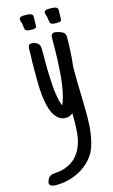

<svg xmlns="http://www.w3.org/2000/svg" viewBox="-183 -578 553 942"><g transform="rotate(-15 93.5 -107.5)"><path d="M213.9 33.2Q213.9 53.2 212.4 75.2Q210.9 97.2 207.5 119.4Q204.1 141.6 198.2 163.1Q192.4 184.6 183.6 203.1Q168.9 230.5 146.7 251.2Q124.5 272 98.1 286.1Q71.8 300.3 42 307.6Q12.2 314.9 -18.1 314.9Q-22.5 314.9 -28.6 314.5Q-34.7 314 -40.5 312.3Q-46.4 310.5 -50.3 306.6Q-54.2 302.7 -54.2 295.9Q-54.2 293 -52.7 290Q-52.7 289.1 -52.5 288.3Q-52.2 287.6 -52.2 287.1Q-48.8 277.3 -44.4 271.5Q-40 265.6 -34.4 262.5Q-28.8 259.3 -21.2 258.1Q-13.7 256.8 -3.9 255.9Q27.3 254.4 55.2 241.2V241.7Q86.9 226.1 105.2 202.9Q123.5 179.7 133.1 151.6Q142.6 123.5 145 92.3Q147.5 61 147.5 29.3Q147.5 22 147.5 18.6Q147.5 15.1 147.5 12.5Q147.5 9.8 147.5 6.3Q147.5 2.9 147 -4.4Q129.9 8.8 111.3 8.8Q89.8 8.8 75 -3.2Q60.1 -15.1 50 -34.4Q40 -53.7 34.4 -78.4Q28.8 -103 26.1 -128.7Q23.4 -154.3 22.7 -178.7Q22 -203.1 22 -222.2V-242.7Q22 -268.6 22.2 -293.5Q22.5 -318.4 23.9 -343.3V-350.6Q23.9 -356.4 23.9 -362.3Q23.9 -368.2 24.9 -373.5Q26.9 -381.3 30.5 -384.8Q34.2 -388.2 42.5 -388.2Q46.4 -388.2 50 -387.7Q53.7 -387.2 57.6 -386.2Q66.9 -382.3 72.3 -378.2Q77.6 -374 80.3 -368.4Q83 -362.8 83.7 -355.5Q84.5 -348.1 84.5 -338.4V-272.9Q84.5 -261.2 84.7 -243.9Q85 -226.6 85.9 -206.1Q86.9 -185.5 88.4 -163.6Q89.8 -141.6 92.8 -121.1Q95.7 -100.6 99.6 -83.5Q103.5 -66.4 109.4 -55.2Q118.2 -74.2 124.5 -99.9Q130.9 -125.5 135 -155Q139.2 -184.6 141.4 -215.8Q143.6 -247.1 144.8 -276.9Q146 -306.6 146.2 -333.3Q146.5 -359.9 146.5 -379.9Q146.5 -384.8 146.7 -390.4Q147 -396 148.9 -400.6Q150.9 -405.3 154.5 -408.2Q158.2 -411.1 165.5 -411.1Q168.9 -411.1 173.1 -410.2Q177.2 -409.2 180.2 -408.2Q181.2 -408.2 182.4 -408Q183.6 -407.7 184.6 -407.7Q191.4 -405.3 197.8 -402.8Q204.1 -400.4 208.7 -396.7Q213.4 -393.1 216.1 -387.2Q218.8 -381.3 218.8 -372.1Q218.8 -360.8 218.5 -346.4Q218.3 -332 217.5 -316.4Q216.8 -300.8 215.8 -285.9Q214.8 -271 213.9 -259.3L211.9 -242.2Q210.9 -235.4 210.4 -228.5Q210 -221.7 210 -215.8Q210 -184.6 210.4 -153.6Q210.9 -122.6 211.9 -91.3Q212.9 -60.1 213.4 -29.1Q213.9 2 213.9 33.2ZM17.6 -517.1Q17.6 -522 21 -524.7Q24.4 -527.3 29.5 -528.6Q34.7 -529.8 39.8 -529.8Q44.9 -529.8 48.8 -529.8Q53.7 -529.8 60.3 -529.5Q66.9 -529.3 72.8 -527.6Q78.6 -525.9 82.8 -522.2Q86.9 -518.6 86.9 -512.2Q86.9 -509.8 86.7 -501.7Q86.4 -493.7 86.2 -484.4Q85.9 -475.1 85.7 -467.5Q85.4 -460 85 -459.5Q81.1 -454.1 75 -453.4Q68.8 -452.6 63.5 -452.6Q48.3 -452.6 41 -454.1Q33.7 -455.6 30.3 -460Q26.9 -464.4 26.1 -472.2Q25.4 -480 23.4 -492.7Q22 -498.5 19.8 -504.4Q17.6 -510.3 17.6 -517.1ZM144.5 -517.1Q144.5 -522 147.9 -524.7Q151.4 -527.3 156.5 -528.6Q161.6 -529.8 166.7 -529.8Q171.9 -529.8 175.8 -529.8Q180.7 -529.8 187.3 -529.5Q193.8 -529.3 199.7 -527.6Q205.6 -525.9 209.7 -522.2Q213.9 -518.6 213.9 -512.2Q213.9 -509.8 213.6 -501.7Q213.4 -493.7 213.1 -484.4Q212.9 -475.1 212.6 -467.5Q212.4 -460 211.9 -459.5Q208 -454.1 201.9 -453.4Q195.8 -452.6 190.4 -452.6Q175.3 -452.6 168 -454.1Q160.6 -455.6 157.2 -460Q153.8 -464.4 153.1 -472.2Q152.3 -480 150.4 -492.7Q148.9 -498.5 146.7 -504.4Q144.5 -510.3 144.5 -517.1Z"/></g></svg>

Font: Just Another Hand
Style: Regular
Weight: 400
Designer: Astigmatic (AOETI)
Foundry: Astigmatic (AOETI)
Version: Version 1.001